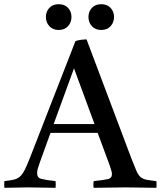

<svg xmlns="http://www.w3.org/2000/svg" viewBox="-43 -895 767 916"><path d="M-22 1Q-24 -15 -22 -31Q6 -34 23 -38Q40 -42 52 -52.5Q64 -63 75 -84.5Q86 -106 101 -145L317 -699Q328 -703 343.5 -705Q359 -707 370 -707L585 -136Q599 -100 608 -79.5Q617 -59 628 -50Q639 -41 656 -37.5Q673 -34 703 -31Q705 -15 703 1Q668 1 631 0Q594 -1 557 -1Q519 -1 480.5 0Q442 1 404 1Q401 -14 404 -31Q453 -36 472 -40.5Q491 -45 491 -64Q491 -72 488 -82Q485 -92 480 -107L423 -261H198L148 -123Q141 -104 137.5 -91.5Q134 -79 134 -69Q134 -47 154.5 -41.5Q175 -36 222 -31Q224 -14 222 1Q188 1 155 0Q122 -1 88 -1Q60 -1 34 0Q8 1 -22 1ZM213 -303H408L310 -569ZM176 -814Q176 -840 192.5 -857.5Q209 -875 237 -875Q265 -875 281.5 -857.5Q298 -840 298 -814Q298 -788 281.5 -770Q265 -752 237 -752Q209 -752 192.5 -770Q176 -788 176 -814ZM379 -814Q379 -840 395.5 -857.5Q412 -875 440 -875Q468 -875 484.5 -857.5Q501 -840 501 -814Q501 -788 484.5 -770Q468 -752 440 -752Q412 -752 395.5 -770Q379 -788 379 -814Z"/></svg>

Font: Tiro Devanagari Sanskrit
Style: Regular
Weight: 400
Designer: Devanagari: John Hudson & Fiona Ross. Latin: John Hudson.
Foundry: Tiro Typeworks Ltd.
Version: Version 1.52